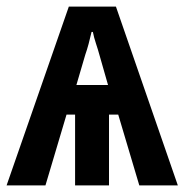

<svg xmlns="http://www.w3.org/2000/svg" viewBox="-20 -563 560 583"><path d="M332 -543 520 0H403L339 -215H311V0H208V-215H182L118 0H0L189 -543ZM262 -466H258Q254 -448 249 -429.5Q244 -411 239 -397L212 -305H308L282 -396Q278 -411 271.5 -430.5Q265 -450 262 -466Z"/></svg>

Font: Noto Sans Disp Cond SemBd
Style: Regular
Weight: 600
Width: 3
Designer: Monotype Design Team
Foundry: Monotype Imaging Inc.
Version: Version 2.000;GOOG;noto-source:20170915:90ef993387c0; ttfaut